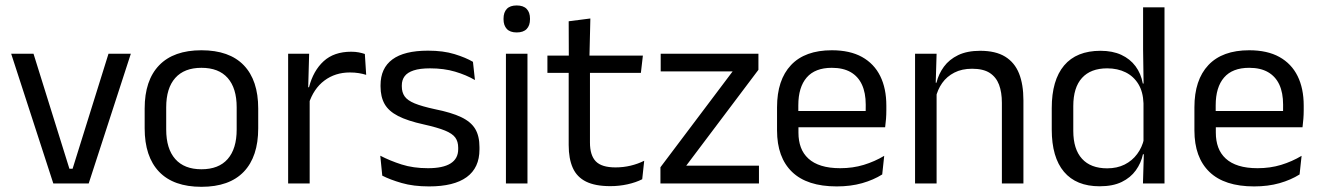

<svg xmlns="http://www.w3.org/2000/svg" viewBox="-20 -690 4964 722"><path d="M253 -55.5 388 -488H472L313.5 0H180.5L22 -488H106L241 -55.5Z M737.5 12.5Q632.5 12.5 578.2 -44.2Q524 -101 524 -207.5V-282Q524 -388 578.5 -444.5Q633 -501 737.5 -501Q842.5 -501 896.8 -444.5Q951 -388 951 -282V-207.5Q951 -101 896.8 -44.2Q842.5 12.5 737.5 12.5ZM737.5 -53.5Q802.5 -53.5 836.2 -92Q870 -130.5 870 -203V-286.5Q870 -358.5 836.2 -396.8Q802.5 -435 737.5 -435Q673 -435 639 -396.8Q605 -358.5 605 -286.5V-203Q605 -130.5 639 -92Q673 -53.5 737.5 -53.5Z M1140.5 -298.5 1122 -361 1142 -362Q1158 -424 1197 -459.8Q1236 -495.5 1300.5 -495.5Q1316.5 -495.5 1329.2 -493Q1342 -490.5 1352 -487L1357 -408.5Q1344.5 -412.5 1329.2 -415Q1314 -417.5 1295.5 -417.5Q1240.5 -417.5 1199.8 -387Q1159 -356.5 1140.5 -298.5ZM1063.5 0V-488H1142.5L1138.5 -344L1144.5 -338V0Z M1593.5 11Q1534.5 11 1490.5 -1.8Q1446.5 -14.5 1417.5 -29.5L1410 -104.5Q1446.5 -85.5 1490.2 -71.5Q1534 -57.5 1589.5 -57.5Q1646 -57.5 1674.5 -75.5Q1703 -93.5 1703 -129V-134.5Q1703 -157.5 1692.2 -172.5Q1681.5 -187.5 1653.5 -199Q1625.5 -210.5 1574 -222Q1512.5 -235.5 1477 -253.8Q1441.5 -272 1426.2 -299Q1411 -326 1411 -365V-369.5Q1411 -433.5 1455.5 -466.5Q1500 -499.5 1589.5 -499.5Q1647 -499.5 1689.2 -486.5Q1731.5 -473.5 1758.5 -457.5L1766 -389Q1733.5 -408 1691.5 -420.5Q1649.5 -433 1597 -433Q1559 -433 1535.5 -425.2Q1512 -417.5 1501.5 -403.2Q1491 -389 1491 -369V-365Q1491 -343 1501.5 -327.8Q1512 -312.5 1539.2 -301.2Q1566.5 -290 1615 -279.5Q1677.5 -267 1714.2 -249.5Q1751 -232 1767 -205.2Q1783 -178.5 1783 -136.5V-128Q1783 -59 1735 -24Q1687 11 1593.5 11Z M1882.5 0V-488H1963.5V0ZM1923 -568Q1898 -568 1885.8 -581.2Q1873.5 -594.5 1873.5 -617.5V-620Q1873.5 -643.5 1885.8 -656.5Q1898 -669.5 1923 -669.5Q1948 -669.5 1960.5 -656.5Q1973 -643.5 1973 -620V-617.5Q1973 -594 1960.5 -581Q1948 -568 1923 -568Z M2275 10Q2218.5 10 2184 -7Q2149.5 -24 2134 -58.5Q2118.5 -93 2118.5 -144.5V-452.5H2198.5V-154Q2198.5 -106 2220.5 -83.2Q2242.5 -60.5 2294.5 -60.5Q2324 -60.5 2351.2 -67Q2378.5 -73.5 2402.5 -85.5L2395 -16Q2371.5 -4 2340 3Q2308.5 10 2275 10ZM2038.5 -416V-481H2397.5L2390 -416ZM2119 -473 2118.5 -610 2200 -620.5 2196.5 -473Z M2834 -67V0H2463.5V-61L2735 -421.5H2464.5V-488H2832V-427.5L2560.5 -67Z M3126.5 11Q3015 11 2958.5 -43.5Q2902 -98 2902 -199.5V-286.5Q2902 -389.5 2954.5 -445.2Q3007 -501 3108 -501Q3176 -501 3221.5 -475.8Q3267 -450.5 3290 -404Q3313 -357.5 3313 -293V-275Q3313 -259 3311.8 -243Q3310.5 -227 3308.5 -211.5H3234Q3235 -235.5 3235.2 -257Q3235.5 -278.5 3235.5 -296.5Q3235.5 -341 3221.2 -371.8Q3207 -402.5 3178.8 -418.8Q3150.5 -435 3108 -435Q3045 -435 3013.5 -398.5Q2982 -362 2982 -294V-247.5L2982.5 -237.5V-191Q2982.5 -160.5 2991.5 -136Q3000.5 -111.5 3019.8 -93.8Q3039 -76 3068.8 -66.8Q3098.5 -57.5 3139.5 -57.5Q3187 -57.5 3228 -70Q3269 -82.5 3305 -104L3297.5 -34Q3265 -13.5 3222 -1.2Q3179 11 3126.5 11ZM2944.5 -211.5V-272.5H3291.5V-211.5Z M3747.5 0V-303.5Q3747.5 -343 3736.8 -371.5Q3726 -400 3701.8 -415.8Q3677.5 -431.5 3635.5 -431.5Q3597 -431.5 3568.8 -417Q3540.5 -402.5 3523 -377.8Q3505.5 -353 3498.5 -321.5L3484 -379H3501.5Q3509.5 -412 3529.5 -439.2Q3549.5 -466.5 3583.2 -482.8Q3617 -499 3666 -499Q3724 -499 3759.8 -477Q3795.5 -455 3812 -413.8Q3828.5 -372.5 3828.5 -312.5V0ZM3421 0V-488H3502L3498.5 -371L3502 -366.5V0Z M4115 10.5Q4027 10.5 3981 -44Q3935 -98.5 3935 -203V-283.5Q3935 -388.5 3981.5 -443.8Q4028 -499 4118.5 -499Q4163.5 -499 4196.5 -483.8Q4229.5 -468.5 4250 -441Q4270.5 -413.5 4277.5 -376H4304L4280 -301.5Q4278.5 -344.5 4260.8 -373.8Q4243 -403 4212.8 -418Q4182.5 -433 4143.5 -433Q4081.5 -433 4048.8 -397Q4016 -361 4016 -291V-198Q4016 -129 4048.8 -93Q4081.5 -57 4143.5 -57Q4180.5 -57 4209 -71.2Q4237.5 -85.5 4256.2 -110.8Q4275 -136 4282 -168L4302 -110H4278Q4271 -77 4251.2 -49.5Q4231.5 -22 4198.2 -5.8Q4165 10.5 4115 10.5ZM4278 0 4281.5 -118 4280 -144V-348L4280.5 -365L4278.5 -503.5V-662.5H4359V0Z M4696 11Q4584.5 11 4528 -43.5Q4471.5 -98 4471.5 -199.5V-286.5Q4471.5 -389.5 4524 -445.2Q4576.5 -501 4677.5 -501Q4745.5 -501 4791 -475.8Q4836.5 -450.5 4859.5 -404Q4882.5 -357.5 4882.5 -293V-275Q4882.5 -259 4881.2 -243Q4880 -227 4878 -211.5H4803.5Q4804.5 -235.5 4804.8 -257Q4805 -278.5 4805 -296.5Q4805 -341 4790.8 -371.8Q4776.5 -402.5 4748.2 -418.8Q4720 -435 4677.5 -435Q4614.5 -435 4583 -398.5Q4551.5 -362 4551.5 -294V-247.5L4552 -237.5V-191Q4552 -160.5 4561 -136Q4570 -111.5 4589.2 -93.8Q4608.5 -76 4638.2 -66.8Q4668 -57.5 4709 -57.5Q4756.5 -57.5 4797.5 -70Q4838.5 -82.5 4874.5 -104L4867 -34Q4834.5 -13.5 4791.5 -1.2Q4748.5 11 4696 11ZM4514 -211.5V-272.5H4861V-211.5Z"/></svg>

Font: Anek Gujarati
Style: Regular
Weight: 400
Designer: Mrunmayee Ghaisas (Gujarati), Yesha Goshar (Latin)
Foundry: Ek Type
Version: Version 1.003